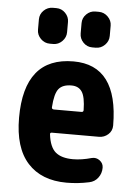

<svg xmlns="http://www.w3.org/2000/svg" viewBox="-54 -802 609 854"><g transform="rotate(5 250.0 -375.0)"><path d="M314.5 -309.6Q323.2 -309.6 323.2 -318.4Q322.3 -377 307.1 -399.9Q292 -422.9 259.8 -422.9Q220.7 -422.9 203.1 -401.4Q185.5 -379.9 181.6 -318.4Q181.6 -310.5 190.4 -309.6ZM259.8 -530.3Q459 -530.3 460 -261.7Q460 -237.3 442.4 -221.7Q424.8 -206.1 401.4 -206.1H191.4Q182.6 -206.1 183.6 -198.2Q190.4 -141.6 216.8 -119.1Q243.2 -96.7 294.9 -96.7Q333 -96.7 377.9 -109.4Q397.5 -114.3 413.6 -102.1Q429.7 -89.8 429.7 -70.3Q429.7 -44.9 415 -25.4Q400.4 -5.9 376 -1Q326.2 9.8 275.4 9.8Q163.1 9.8 101.6 -58.1Q40 -126 40 -259.8Q40 -530.3 259.8 -530.3ZM352.5 -759.8Q376 -759.8 393.1 -742.7Q410.2 -725.6 410.2 -703.1V-657.2Q410.2 -633.8 393.1 -616.7Q376 -599.6 352.5 -599.6H336.9Q313.5 -599.6 296.9 -616.7Q280.3 -633.8 280.3 -657.2V-703.1Q280.3 -726.6 297.4 -743.2Q314.5 -759.8 336.9 -759.8ZM147.5 -759.8H163.1Q186.5 -759.8 203.1 -742.7Q219.7 -725.6 219.7 -703.1V-657.2Q219.7 -633.8 202.6 -616.7Q185.5 -599.6 163.1 -599.6H147.5Q124 -599.6 106.9 -616.7Q89.8 -633.8 89.8 -657.2V-703.1Q89.8 -726.6 106.9 -743.2Q124 -759.8 147.5 -759.8Z"/></g></svg>

Font: Rounded Mgen+ 2m bold
Style: Bold
Weight: 700
Designer: [Source Han Sans]
Ryoko NISHIZUKA  (kana & ideographs); Paul D. Hunt (Latin, Greek & Cyrillic); Wenlong ZHANG  (bopomofo
Version: Version 1.059.20150602